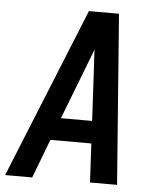

<svg xmlns="http://www.w3.org/2000/svg" viewBox="-63 -781 691 827"><g transform="rotate(5 283.0 -367.5)"><path d="M-10 0H107L171 -168H348L357 0H474L418 -735H288ZM208 -265 295 -490Q303 -511 311 -531.5Q319 -552 327 -573Q327 -552 328.5 -531.5Q330 -511 331 -490L343 -265Z"/></g></svg>

Font: Iosevka Sparkle SmBdObl
Style: Regular
Weight: 600
Italic angle: -9°
Designer: Belleve Invis
Foundry: Belleve Invis
Version: Version 4.5.0; ttfautohint (v1.8.3)